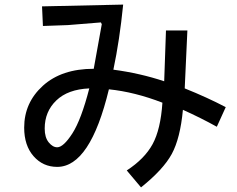

<svg xmlns="http://www.w3.org/2000/svg" viewBox="-20 -731 1040 841"><path d="M968.8 -261.7 929.7 -175.8Q859.4 -214.8 781.2 -250Q769.5 -125 732.4 -56.6Q695.3 11.7 597.7 89.8L535.2 15.6Q613.3 -35.2 648.4 -99.6Q683.6 -164.1 691.4 -281.2Q570.3 -328.1 457 -339.8Q375 0 230.5 0Q168 0 127 -46.9Q85.9 -93.8 85.9 -171.9Q85.9 -281.2 168 -355.5Q250 -429.7 390.6 -429.7L425.8 -625L421.9 -632.8L277.3 -621.1L168 -617.2L164.1 -703.1L519.5 -710.9Q503.9 -554.7 476.6 -425.8Q593.8 -410.2 699.2 -375L707 -597.7H800.8L789.1 -343.8Q886.7 -304.7 968.8 -261.7ZM371.1 -343.8Q277.3 -339.8 226.6 -291Q175.8 -242.2 175.8 -168Q175.8 -128.9 193.4 -107.4Q210.9 -85.9 230.5 -85.9Q257.8 -85.9 296.9 -146.5Q335.9 -207 371.1 -343.8Z"/></svg>

Font: Droid Sans Fallback
Style: Regular
Weight: 400
Designer: Steve Matteson
Foundry: Ascender Corporation
Version: 3.00 (Khmer version)